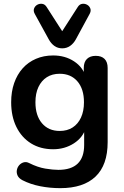

<svg xmlns="http://www.w3.org/2000/svg" viewBox="-20 -787 644 997"><path d="M293 190Q239 190 188.5 180Q138 170 97 149Q78 139 71.5 125Q65 111 67.5 96.5Q70 82 79.5 71Q89 60 103 56Q117 52 132 60Q176 82 215.5 88.5Q255 95 283 95Q350 95 383.5 62.5Q417 30 417 -34V-124H426Q411 -73 363.5 -42.5Q316 -12 256 -12Q190 -12 141 -42.5Q92 -73 65 -128Q38 -183 38 -256Q38 -311 53.5 -355.5Q69 -400 97.5 -432Q126 -464 166.5 -481.5Q207 -499 256 -499Q318 -499 364.5 -468.5Q411 -438 425 -388L415 -363V-434Q415 -465 431.5 -481Q448 -497 477 -497Q507 -497 523 -481Q539 -465 539 -434V-49Q539 70 476 130Q413 190 293 190ZM290 -107Q329 -107 357 -125Q385 -143 400.5 -176.5Q416 -210 416 -256Q416 -325 382 -364.5Q348 -404 290 -404Q251 -404 223 -386Q195 -368 179.5 -335Q164 -302 164 -256Q164 -187 198 -147Q232 -107 290 -107ZM303 -536Q280 -536 262.5 -548.5Q245 -561 233 -583L161 -714Q152 -730 157 -743Q162 -756 174 -762.5Q186 -769 199.5 -767Q213 -765 222 -751L303 -625L384 -751Q393 -765 406.5 -767Q420 -769 432 -762.5Q444 -756 449 -743Q454 -730 445 -714L374 -583Q362 -561 344 -548.5Q326 -536 303 -536Z"/></svg>

Font: Nunito ExtraLight
Style: Bold
Weight: 700
Version: Version 3.602